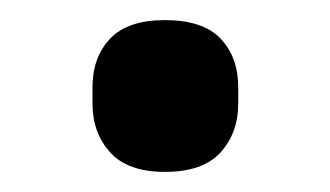

<svg xmlns="http://www.w3.org/2000/svg" viewBox="-20 -159 328 191"><path d="M144 12Q107 12 89.5 -7.5Q72 -27 72 -56V-72Q72 -102 89.5 -120.5Q107 -139 144 -139Q182 -139 199.5 -120.5Q217 -102 217 -72V-56Q217 -27 199.5 -7.5Q182 12 144 12Z"/></svg>

Font: IBM Plex Sans Medium
Style: Regular
Weight: 500
Designer: Mike Abbink, Paul van der Laan, Pieter van Rosmalen
Foundry: Bold Monday
Version: Version 3.201